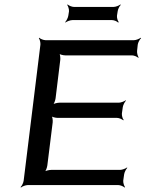

<svg xmlns="http://www.w3.org/2000/svg" viewBox="-20 -829 652 860"><path d="M532 -20 536 -48C537 -57 545 -72 550 -77L549 -79C543 -74 527 -68 518 -68H209C200 -68 183 -64 177 -59L179 -57C185 -62 191 -79 192 -88L216 -281C217 -290 215 -307 210 -312L208 -310C212 -305 229 -301 238 -301H504C513 -301 527 -295 532 -290L534 -292C529 -297 525 -312 526 -321L530 -349C531 -358 539 -373 544 -378L543 -380C537 -375 521 -369 512 -369H246C237 -369 220 -365 214 -360L216 -358C222 -363 228 -380 229 -389L250 -561C251 -570 249 -587 245 -592L242 -590C247 -585 263 -581 272 -581H571C580 -581 595 -575 599 -570L601 -572C597 -577 593 -592 594 -601L597 -629C598 -638 606 -653 612 -658L610 -660C604 -655 589 -649 580 -649H184C175 -649 160 -655 156 -660L154 -658C158 -653 162 -638 161 -629L86 -20C85 -11 78 4 72 9L74 11C79 6 95 0 104 0H510C519 0 533 6 538 11L540 9C536 4 531 -11 532 -20ZM504 -759 507 -778C508 -787 515 -802 521 -807L519 -809C514 -804 498 -798 489 -798H311C302 -798 288 -804 283 -809L281 -807C285 -802 290 -787 289 -778L286 -759C285 -750 277 -735 272 -730L273 -728C279 -733 295 -739 304 -739H482C491 -739 505 -733 509 -728L512 -730C507 -735 503 -750 504 -759Z"/></svg>

Font: Gamestation Storm Oblique 
Style: Italic
Weight: 400
Designer: Jonas Hecksher
Foundry: Jonas Hecksher, Playtypeª, e-types AS
Version: Version 1.003